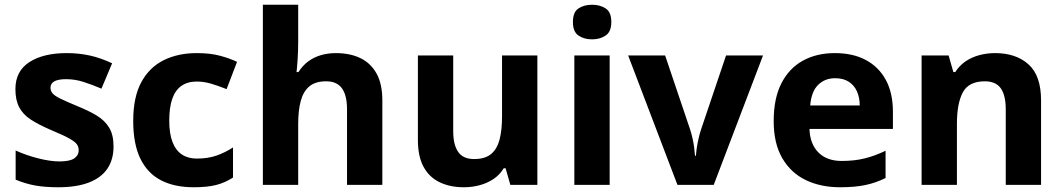

<svg xmlns="http://www.w3.org/2000/svg" viewBox="-20 -780 4487 810"><path d="M459 -162Q459 -107 433 -68.5Q407 -30 355 -10Q303 10 226 10Q169 10 128 2.5Q87 -5 46 -22V-145Q90 -125 141 -112Q192 -99 231 -99Q275 -99 293.5 -112Q312 -125 312 -146Q312 -160 304.5 -171Q297 -182 272 -196Q247 -210 194 -232Q143 -254 110 -275.5Q77 -297 61 -327.5Q45 -358 45 -404Q45 -480 104 -518Q163 -556 261 -556Q312 -556 358 -546Q404 -536 453 -513L408 -406Q368 -423 332 -434.5Q296 -446 259 -446Q226 -446 209.5 -437Q193 -428 193 -410Q193 -397 201.5 -386.5Q210 -376 234.5 -364Q259 -352 307 -332Q354 -313 388 -292.5Q422 -272 440.5 -241.5Q459 -211 459 -162Z M797 10Q716 10 659 -19.5Q602 -49 572 -111Q542 -173 542 -270Q542 -370 576 -433Q610 -496 670.5 -526Q731 -556 810 -556Q866 -556 907.5 -545Q949 -534 980 -519L936 -404Q901 -418 870.5 -427Q840 -436 810 -436Q771 -436 745 -417.5Q719 -399 706.5 -362.5Q694 -326 694 -271Q694 -217 707.5 -181.5Q721 -146 747 -128.5Q773 -111 810 -111Q857 -111 893 -123.5Q929 -136 963 -158V-31Q929 -9 891.5 0.5Q854 10 797 10Z M1238 -605Q1238 -565 1235.5 -528Q1233 -491 1231 -476H1239Q1257 -504 1281 -521.5Q1305 -539 1334.5 -547.5Q1364 -556 1397 -556Q1456 -556 1500 -535Q1544 -514 1568.5 -470Q1593 -426 1593 -356V0H1444V-319Q1444 -378 1422.5 -407.5Q1401 -437 1356 -437Q1311 -437 1285.5 -416Q1260 -395 1249 -355Q1238 -315 1238 -257V0H1089V-760H1238Z M2247 -546V0H2133L2113 -70H2105Q2088 -42 2061.5 -24.5Q2035 -7 2003 1.5Q1971 10 1937 10Q1879 10 1835 -11Q1791 -32 1767 -76Q1743 -120 1743 -190V-546H1892V-227Q1892 -169 1913 -139Q1934 -109 1980 -109Q2026 -109 2051.5 -130Q2077 -151 2087.5 -191Q2098 -231 2098 -289V-546Z M2552 -546V0H2403V-546ZM2478 -760Q2511 -760 2535 -744.5Q2559 -729 2559 -687Q2559 -646 2535 -630Q2511 -614 2478 -614Q2444 -614 2420.5 -630Q2397 -646 2397 -687Q2397 -729 2420.5 -744.5Q2444 -760 2478 -760Z M2838 0 2630 -546H2786L2891 -235Q2897 -217 2901.5 -197Q2906 -177 2908.5 -158Q2911 -139 2912 -123H2916Q2917 -140 2920 -159Q2923 -178 2927.5 -197.5Q2932 -217 2938 -235L3043 -546H3199L2991 0Z M3502 -556Q3578 -556 3632.5 -527Q3687 -498 3717 -443Q3747 -388 3747 -308V-236H3395Q3397 -173 3432.5 -137Q3468 -101 3531 -101Q3584 -101 3627 -111.5Q3670 -122 3716 -144V-29Q3676 -9 3631.5 0.5Q3587 10 3524 10Q3442 10 3379 -20.5Q3316 -51 3280 -113Q3244 -175 3244 -269Q3244 -365 3276.5 -428.5Q3309 -492 3367 -524Q3425 -556 3502 -556ZM3503 -450Q3460 -450 3431.5 -422Q3403 -394 3398 -335H3607Q3607 -368 3595.5 -394Q3584 -420 3561 -435Q3538 -450 3503 -450Z M4178 -556Q4266 -556 4319 -508.5Q4372 -461 4372 -356V0H4223V-319Q4223 -378 4202 -407.5Q4181 -437 4135 -437Q4067 -437 4042 -390.5Q4017 -344 4017 -257V0H3868V-546H3982L4002 -476H4010Q4028 -504 4054 -521.5Q4080 -539 4112 -547.5Q4144 -556 4178 -556Z"/></svg>

Font: Noto Sans Thai
Style: Bold
Weight: 700
Designer: Monotype Design Team
Foundry: Monotype Imaging Inc.
Version: Version 2.001